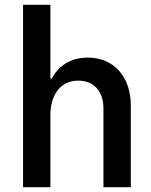

<svg xmlns="http://www.w3.org/2000/svg" viewBox="-20 -780 631 800"><path d="M190 0V-301C190 -374 224 -444 306 -444C376 -444 411 -393 411 -330V0H525V-342C525 -450 463 -540 345 -540C251 -540 210 -480 196 -453H190V-760H76V0Z"/></svg>

Font: Be Vietnam Pro Medium
Style: Regular
Weight: 500
Designer: Lam Bao, Tony Le, Vietanh Nguyen
Foundry: Yellow Type Foundry
Version: Version 1.002